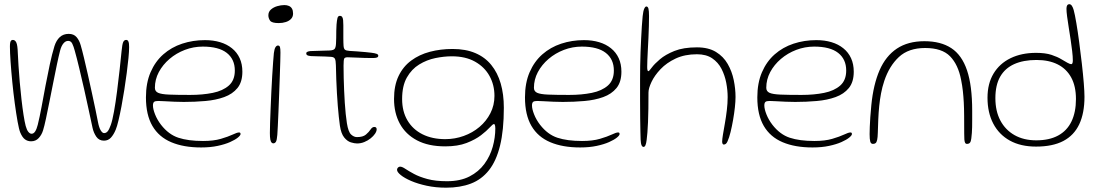

<svg xmlns="http://www.w3.org/2000/svg" viewBox="-20 -656 5100 890"><path d="M124 -1Q108 -1 95.8 -10Q83.5 -19 74 -41.5Q68 -56 61.5 -92.5Q55 -129 48.5 -177Q42 -225 37 -275.8Q32 -326.5 29 -370.2Q26 -414 26 -440.5Q26 -451 27.2 -457.8Q28.5 -464.5 31.5 -467.8Q34.5 -471 39.5 -471Q50 -471 55.8 -458.5Q61.5 -446 62.5 -411Q63.5 -387 65.8 -351.5Q68 -316 71.5 -275.8Q75 -235.5 79.5 -196Q84 -156.5 89 -124Q94 -91.5 99 -72.5Q104 -54 111.2 -45Q118.5 -36 126.5 -36Q136 -36 143 -46.8Q150 -57.5 155 -77.5Q164 -114 172.8 -161.2Q181.5 -208.5 191 -259Q200.5 -309.5 210.8 -357.2Q221 -405 232.5 -442.5Q241 -469 257.2 -484Q273.5 -499 298.5 -499Q322 -499 335 -483.8Q348 -468.5 354 -446.5Q360.5 -424.5 369.2 -388.2Q378 -352 387.5 -309.5Q397 -267 406.2 -224.5Q415.5 -182 422.8 -146.8Q430 -111.5 434 -91Q439 -64.5 446.8 -51.8Q454.5 -39 462.5 -39Q472 -39 479 -47.2Q486 -55.5 493.5 -76.5Q501 -97.5 508.5 -139.2Q516 -181 522.5 -232Q529 -283 534.5 -332.5Q540 -382 543.5 -418.5Q546.5 -450.5 551 -460.8Q555.5 -471 565 -471Q568.5 -471 571 -469.2Q573.5 -467.5 575.2 -463.5Q577 -459.5 577.8 -453Q578.5 -446.5 578.5 -437.5Q578.5 -418.5 575.5 -387.2Q572.5 -356 567.5 -317.8Q562.5 -279.5 556.2 -239.5Q550 -199.5 543 -162.8Q536 -126 529.2 -97.8Q522.5 -69.5 516.5 -55Q507 -32 494.2 -18Q481.5 -4 462 -4Q439 -4 426.5 -22.2Q414 -40.5 409 -63.5Q401.5 -98 391.5 -145Q381.5 -192 370 -242.8Q358.5 -293.5 347.2 -340.5Q336 -387.5 326.5 -421Q321.5 -440 315.2 -453.2Q309 -466.5 296 -466.5Q283.5 -466.5 273.8 -454.5Q264 -442.5 258.5 -421Q252 -396 243.8 -357Q235.5 -318 226.8 -273.2Q218 -228.5 209.2 -184.8Q200.5 -141 193 -105.8Q185.5 -70.5 179.5 -51.5Q173 -30.5 159.2 -15.8Q145.5 -1 124 -1Z M912.5 27.5Q831 27.5 773.8 3.2Q716.5 -21 686.5 -72.2Q656.5 -123.5 656.5 -204.5Q656.5 -271.5 678 -321.2Q699.5 -371 737 -404Q774.5 -437 824.2 -453.5Q874 -470 930 -470Q968.5 -470 1000.2 -460.5Q1032 -451 1055.2 -432.2Q1078.5 -413.5 1091 -386.2Q1103.5 -359 1103.5 -323.5Q1103.5 -276 1080.8 -248Q1058 -220 1019.2 -206Q980.5 -192 932 -187.8Q883.5 -183.5 832 -183.5Q813 -183.5 788.2 -184.5Q763.5 -185.5 742.5 -186.8Q721.5 -188 713.5 -188Q699 -188 694 -183.5Q689 -179 689 -167Q689 -150.5 698.8 -125.8Q708.5 -101 726.5 -77.5Q761.5 -32.5 807 -17.5Q852.5 -2.5 921 -2.5Q970 -2.5 1004 -12.5Q1038 -22.5 1058.5 -32.2Q1079 -42 1088 -42Q1092 -42 1093.5 -40.2Q1095 -38.5 1095 -34.5Q1095 -28.5 1082.5 -18.2Q1070 -8 1046.5 2.5Q1023 13 989.2 20.2Q955.5 27.5 912.5 27.5ZM861.5 -216Q919.5 -216 966.2 -225.5Q1013 -235 1040.8 -259.5Q1068.5 -284 1068.5 -329Q1068.5 -381.5 1031.2 -410.8Q994 -440 920 -440Q877 -440 837 -424.8Q797 -409.5 765.8 -382.8Q734.5 -356 716.2 -321.8Q698 -287.5 698 -249Q698 -232.5 713 -225.8Q728 -219 763.8 -217.5Q799.5 -216 861.5 -216Z M1246.5 8.5Q1242.5 8.5 1238.8 4.8Q1235 1 1233 -9.5Q1231 -20 1231 -39.5Q1231 -57.5 1232 -87.5Q1233 -117.5 1234.5 -154.2Q1236 -191 1237.8 -229.8Q1239.5 -268.5 1241.8 -304.2Q1244 -340 1246 -367.8Q1248 -395.5 1249.5 -410Q1252 -429.5 1257 -437.2Q1262 -445 1268.5 -445Q1275.5 -445 1277.8 -437.8Q1280 -430.5 1280 -412Q1280 -400 1279.2 -370.5Q1278.5 -341 1277 -301.8Q1275.5 -262.5 1274 -220.2Q1272.5 -178 1270.8 -139Q1269 -100 1267.8 -71.2Q1266.5 -42.5 1265.5 -31Q1263.5 -6 1259 1.2Q1254.5 8.5 1246.5 8.5ZM1272 -549Q1240 -549 1232 -560.2Q1224 -571.5 1224 -585Q1224 -601.5 1236 -612Q1248 -622.5 1265.2 -627.5Q1282.5 -632.5 1298 -632.5Q1310 -632.5 1319.2 -628.5Q1328.5 -624.5 1333.5 -615.8Q1338.5 -607 1338.5 -593Q1338.5 -578.5 1329.5 -568.8Q1320.5 -559 1305.2 -554Q1290 -549 1272 -549Z M1635 9Q1623.5 9 1606.8 4Q1590 -1 1575.5 -18.8Q1561 -36.5 1555.5 -74Q1553 -91.5 1550.5 -114.8Q1548 -138 1545.8 -165.8Q1543.5 -193.5 1541.8 -224.2Q1540 -255 1538.8 -287.8Q1537.5 -320.5 1537 -354Q1536.5 -376.5 1532.2 -384Q1528 -391.5 1515 -392.5Q1506 -393.5 1488.2 -394Q1470.5 -394.5 1452 -395Q1433.5 -395.5 1421.5 -396Q1409 -397 1404.2 -400Q1399.5 -403 1399.5 -409Q1399.5 -412 1402.2 -414.2Q1405 -416.5 1411 -418Q1417 -419.5 1426.5 -419.5Q1457.5 -420.5 1475 -421Q1492.5 -421.5 1508.5 -422Q1526 -423 1531.2 -429.5Q1536.5 -436 1537.5 -454Q1538.5 -464.5 1538.5 -480.8Q1538.5 -497 1538.8 -513.8Q1539 -530.5 1540 -542Q1541.5 -561 1544.2 -571.8Q1547 -582.5 1555 -582.5Q1562.5 -582.5 1566 -577.5Q1569.5 -572.5 1570.5 -562.8Q1571.5 -553 1571.5 -538.5Q1571.5 -519.5 1571.5 -504.8Q1571.5 -490 1571.5 -478.8Q1571.5 -467.5 1571.8 -459Q1572 -450.5 1572.5 -444Q1573.5 -430 1579.2 -425.5Q1585 -421 1600.5 -420Q1614.5 -419.5 1635 -417.8Q1655.5 -416 1674.2 -414.5Q1693 -413 1702 -411.5Q1718 -409.5 1725.8 -406.5Q1733.5 -403.5 1733.5 -398Q1733.5 -392 1727.5 -389.5Q1721.5 -387 1708 -387Q1669 -387 1638 -388.8Q1607 -390.5 1591.5 -390.5Q1579 -390.5 1575.8 -384.8Q1572.5 -379 1572.5 -351Q1572.5 -323.5 1573.2 -294.5Q1574 -265.5 1575.2 -236.5Q1576.5 -207.5 1578.2 -180Q1580 -152.5 1582.5 -128.2Q1585 -104 1588 -85Q1594.5 -44.5 1607.5 -32.5Q1620.5 -20.5 1634.5 -20.5Q1662.5 -20.5 1676.2 -32.2Q1690 -44 1697.8 -55.8Q1705.5 -67.5 1715 -67.5Q1720.5 -67.5 1723.2 -64.8Q1726 -62 1726 -56.5Q1726 -47.5 1718.5 -36.2Q1711 -25 1698.2 -14.8Q1685.5 -4.5 1669.2 2.2Q1653 9 1635 9Z M2048 214Q1999.5 214 1958 205Q1916.5 196 1885.8 182.8Q1855 169.5 1837.8 155.5Q1820.5 141.5 1820.5 131.5Q1820.5 127 1822.5 123.8Q1824.5 120.5 1827.8 118.5Q1831 116.5 1835 116.5Q1844 116.5 1859.2 126.8Q1874.5 137 1899 150.2Q1923.5 163.5 1961 173.8Q1998.5 184 2052 184Q2113.5 184 2156.2 162Q2199 140 2225.5 103.8Q2252 67.5 2264 24.5Q2276 -18.5 2276 -61Q2276 -67.5 2275.2 -71.8Q2274.5 -76 2273.2 -78.5Q2272 -81 2269.5 -81Q2264.5 -81 2250.2 -65.2Q2236 -49.5 2209.8 -29.2Q2183.5 -9 2142.8 6.8Q2102 22.5 2044 22.5Q1965.5 22.5 1912.8 -5.5Q1860 -33.5 1833.2 -83Q1806.5 -132.5 1806.5 -197.5Q1806.5 -259.5 1827.5 -303.5Q1848.5 -347.5 1886 -375.2Q1923.5 -403 1972.8 -416Q2022 -429 2078 -429Q2138.5 -429 2183.2 -410Q2228 -391 2257.2 -355Q2286.5 -319 2301 -269Q2315.5 -219 2315.5 -156.5Q2315.5 -52.5 2298 18.8Q2280.5 90 2246.5 133Q2212.5 176 2162.8 195Q2113 214 2048 214ZM2044 -11Q2088.5 -11 2129.5 -25.8Q2170.5 -40.5 2202.5 -67.5Q2234.5 -94.5 2253.2 -131.2Q2272 -168 2272 -211.5Q2272 -262.5 2249 -304Q2226 -345.5 2182 -370.2Q2138 -395 2074.5 -395Q2038.5 -395 1998.2 -386.8Q1958 -378.5 1923 -357Q1888 -335.5 1866 -296.8Q1844 -258 1844 -197Q1844 -139.5 1868.8 -97.8Q1893.5 -56 1938.5 -33.5Q1983.5 -11 2044 -11Z M2669.5 27.5Q2588 27.5 2530.8 3.2Q2473.5 -21 2443.5 -72.2Q2413.5 -123.5 2413.5 -204.5Q2413.5 -271.5 2435 -321.2Q2456.5 -371 2494 -404Q2531.5 -437 2581.2 -453.5Q2631 -470 2687 -470Q2725.5 -470 2757.2 -460.5Q2789 -451 2812.2 -432.2Q2835.5 -413.5 2848 -386.2Q2860.5 -359 2860.5 -323.5Q2860.5 -276 2837.8 -248Q2815 -220 2776.2 -206Q2737.5 -192 2689 -187.8Q2640.5 -183.5 2589 -183.5Q2570 -183.5 2545.2 -184.5Q2520.5 -185.5 2499.5 -186.8Q2478.5 -188 2470.5 -188Q2456 -188 2451 -183.5Q2446 -179 2446 -167Q2446 -150.5 2455.8 -125.8Q2465.5 -101 2483.5 -77.5Q2518.5 -32.5 2564 -17.5Q2609.5 -2.5 2678 -2.5Q2727 -2.5 2761 -12.5Q2795 -22.5 2815.5 -32.2Q2836 -42 2845 -42Q2849 -42 2850.5 -40.2Q2852 -38.5 2852 -34.5Q2852 -28.5 2839.5 -18.2Q2827 -8 2803.5 2.5Q2780 13 2746.2 20.2Q2712.5 27.5 2669.5 27.5ZM2618.5 -216Q2676.5 -216 2723.2 -225.5Q2770 -235 2797.8 -259.5Q2825.5 -284 2825.5 -329Q2825.5 -381.5 2788.2 -410.8Q2751 -440 2677 -440Q2634 -440 2594 -424.8Q2554 -409.5 2522.8 -382.8Q2491.5 -356 2473.2 -321.8Q2455 -287.5 2455 -249Q2455 -232.5 2470 -225.8Q2485 -219 2520.8 -217.5Q2556.5 -216 2618.5 -216Z M2963 25Q2957.5 25 2954 17.5Q2950.5 10 2949.5 -9.5Q2949 -22 2948.5 -47Q2948 -72 2947.5 -108Q2947 -144 2947 -189.5Q2947 -235 2947 -288.5Q2947 -318 2947.5 -350.2Q2948 -382.5 2949.2 -414.8Q2950.5 -447 2952 -477.5Q2953.5 -508 2955.2 -534.5Q2957 -561 2959 -581Q2961.5 -605 2966.2 -615.5Q2971 -626 2976 -626Q2983 -626 2985.8 -616Q2988.5 -606 2988.5 -581.5Q2988.5 -561 2987.8 -534.5Q2987 -508 2985.8 -480Q2984.5 -452 2983 -425.5Q2981.5 -399 2980.8 -378Q2980 -357 2980 -345.5Q2980 -326 2985.5 -326Q2989 -326 3001.2 -342.8Q3013.5 -359.5 3039 -381.2Q3064.5 -403 3106.2 -419.8Q3148 -436.5 3210.5 -436.5Q3264 -436.5 3298.8 -415.2Q3333.5 -394 3353.2 -359.5Q3373 -325 3381.2 -284.8Q3389.5 -244.5 3389.5 -206.5Q3389.5 -186.5 3386.5 -158.5Q3383.5 -130.5 3378.2 -100.5Q3373 -70.5 3366.5 -44Q3360 -17.5 3352.5 -1Q3349 7 3344.8 10.5Q3340.5 14 3335 14Q3331 14 3329.2 9.8Q3327.5 5.5 3327.5 0.5Q3327.5 -10 3331.2 -32.5Q3335 -55 3340.2 -84.5Q3345.5 -114 3349.2 -145.8Q3353 -177.5 3353 -206Q3353 -237.5 3346.5 -272Q3340 -306.5 3324.5 -336.8Q3309 -367 3281.2 -385.8Q3253.5 -404.5 3210.5 -404.5Q3154.5 -404.5 3112.2 -384.8Q3070 -365 3042 -335.5Q3014 -306 3000 -276.2Q2986 -246.5 2986 -227Q2986 -186.5 2985.5 -152Q2985 -117.5 2983.8 -89.8Q2982.5 -62 2981 -41.5Q2979.5 -21 2977.5 -7.5Q2975.5 9.5 2972 17.2Q2968.5 25 2963 25Z M3746.5 27.5Q3665 27.5 3607.8 3.2Q3550.5 -21 3520.5 -72.2Q3490.5 -123.5 3490.5 -204.5Q3490.5 -271.5 3512 -321.2Q3533.5 -371 3571 -404Q3608.5 -437 3658.2 -453.5Q3708 -470 3764 -470Q3802.5 -470 3834.2 -460.5Q3866 -451 3889.2 -432.2Q3912.5 -413.5 3925 -386.2Q3937.5 -359 3937.5 -323.5Q3937.5 -276 3914.8 -248Q3892 -220 3853.2 -206Q3814.5 -192 3766 -187.8Q3717.5 -183.5 3666 -183.5Q3647 -183.5 3622.2 -184.5Q3597.5 -185.5 3576.5 -186.8Q3555.5 -188 3547.5 -188Q3533 -188 3528 -183.5Q3523 -179 3523 -167Q3523 -150.5 3532.8 -125.8Q3542.5 -101 3560.5 -77.5Q3595.5 -32.5 3641 -17.5Q3686.5 -2.5 3755 -2.5Q3804 -2.5 3838 -12.5Q3872 -22.5 3892.5 -32.2Q3913 -42 3922 -42Q3926 -42 3927.5 -40.2Q3929 -38.5 3929 -34.5Q3929 -28.5 3916.5 -18.2Q3904 -8 3880.5 2.5Q3857 13 3823.2 20.2Q3789.5 27.5 3746.5 27.5ZM3695.5 -216Q3753.5 -216 3800.2 -225.5Q3847 -235 3874.8 -259.5Q3902.5 -284 3902.5 -329Q3902.5 -381.5 3865.2 -410.8Q3828 -440 3754 -440Q3711 -440 3671 -424.8Q3631 -409.5 3599.8 -382.8Q3568.5 -356 3550.2 -321.8Q3532 -287.5 3532 -249Q3532 -232.5 3547 -225.8Q3562 -219 3597.8 -217.5Q3633.5 -216 3695.5 -216Z M4026.5 11Q4017 11 4014 0.2Q4011 -10.5 4011 -34.5Q4011 -49 4011.8 -68.2Q4012.5 -87.5 4014.2 -112.8Q4016 -138 4019 -169Q4028.5 -264.5 4057.2 -330.5Q4086 -396.5 4137.5 -430.8Q4189 -465 4265 -465Q4340.5 -465 4389.5 -433Q4438.5 -401 4462.5 -330.2Q4486.5 -259.5 4486.5 -142.5Q4486.5 -119.5 4486.5 -100.5Q4486.5 -81.5 4486.2 -66.5Q4486 -51.5 4485 -40Q4483 -10 4479 0.5Q4475 11 4462.5 11Q4456.5 11 4453.8 6Q4451 1 4450.2 -9.8Q4449.5 -20.5 4449.5 -37.5Q4449.5 -84 4449.2 -119Q4449 -154 4447.5 -181.8Q4446 -209.5 4443.2 -234.5Q4440.5 -259.5 4435 -286.5Q4421.5 -356.5 4384 -395Q4346.5 -433.5 4268.5 -433.5Q4191.5 -433.5 4146.8 -391.8Q4102 -350 4079 -281Q4069.5 -252.5 4064 -223.2Q4058.5 -194 4055.5 -164.2Q4052.5 -134.5 4051.2 -103.5Q4050 -72.5 4049 -40.5Q4048.5 -19 4046 -7.8Q4043.5 3.5 4039 7.2Q4034.5 11 4026.5 11Z M4782.5 23.5Q4711.5 23.5 4661.2 -4.2Q4611 -32 4584.2 -83Q4557.5 -134 4557.5 -203Q4557.5 -268.5 4585.5 -315Q4613.5 -361.5 4664.2 -386.2Q4715 -411 4782.5 -411Q4825.5 -411 4853.8 -401.8Q4882 -392.5 4900.5 -381Q4915.5 -372 4927.8 -365.2Q4940 -358.5 4945.5 -358.5Q4953 -358.5 4953 -376Q4953 -393.5 4950 -418.8Q4947 -444 4942.8 -472.5Q4938.5 -501 4934 -528.8Q4929.5 -556.5 4926.5 -579.5Q4923.5 -602.5 4923.5 -615.5Q4923.5 -636.5 4937 -636.5Q4943.5 -636.5 4948.5 -629.2Q4953.5 -622 4957 -609.5Q4962.5 -589.5 4969.2 -549.8Q4976 -510 4982.5 -460.5Q4989 -411 4994.8 -361.2Q5000.5 -311.5 5003.8 -270.5Q5007 -229.5 5007 -207.5Q5007 -131.5 4982.8 -80Q4958.5 -28.5 4909 -2.5Q4859.5 23.5 4782.5 23.5ZM4783.5 -5.5Q4844 -5.5 4885 -27.8Q4926 -50 4946.8 -93Q4967.5 -136 4967.5 -197Q4967.5 -256.5 4945.5 -296.8Q4923.5 -337 4882.8 -357.5Q4842 -378 4784.5 -378Q4724 -378 4681.2 -358.8Q4638.5 -339.5 4616.2 -300.5Q4594 -261.5 4594 -201Q4594 -141 4617.2 -97.2Q4640.5 -53.5 4683 -29.5Q4725.5 -5.5 4783.5 -5.5Z"/></svg>

Font: Gluten Thin
Style: Regular
Weight: 100
Designer: Tyler Finck
Foundry: Etcetera Type Company
Version: Version 1.300